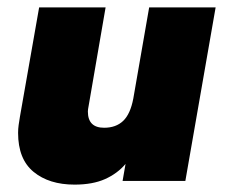

<svg xmlns="http://www.w3.org/2000/svg" viewBox="-20 -490 610 520"><path d="M182 10Q113 10 71 -24.5Q29 -59 29 -130Q29 -141 30.5 -151.5Q32 -162 34 -174L86 -470H266L220 -203Q218 -193 218 -188Q218 -144 262 -144Q294 -144 313.5 -162.5Q333 -181 341 -223L384 -470H564L482 0H312L320 -46Q298 -20 264.5 -5Q231 10 182 10Z"/></svg>

Font: Celebes Black
Style: Italic
Weight: 900
Italic angle: -10°
Designer: Anugrah Pasau
Foundry: Lafontype
Version: Version 1.000; ttfautohint (v1.8.4)